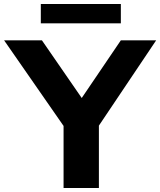

<svg xmlns="http://www.w3.org/2000/svg" viewBox="-44 -942 802 962"><path d="M738.5 -740 451.5 -312.5V0H274.5V-311L-23.5 -740H166L365.5 -451L561.5 -740ZM160.5 -825V-922H561.5V-825Z"/></svg>

Font: Encode Sans Expanded
Style: Bold
Weight: 700
Width: 7
Designer: Multiple Designers
Foundry: Impallari Type
Version: Version 2.000